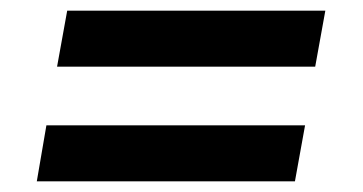

<svg xmlns="http://www.w3.org/2000/svg" viewBox="-20 -436 681 360"><path d="M87 -311 106 -416H590L571 -311ZM49 -96 67 -201H552L533 -96Z"/></svg>

Font: Archivo SemiBold
Style: Bold Italic
Weight: 700
Italic angle: -10°
Version: Version 2.001